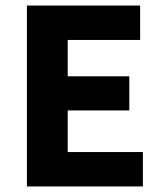

<svg xmlns="http://www.w3.org/2000/svg" viewBox="-20 -672 588 692"><path d="M77 0V-652H485V-528H224V-397H446V-274H224V-124H495V0Z"/></svg>

Font: Source Sans 3 ExtraLight
Style: Bold
Weight: 700
Version: Version 3.052;hotconv 1.1.0;makeotfexe 2.6.0